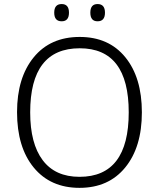

<svg xmlns="http://www.w3.org/2000/svg" viewBox="-20 -905 775 935"><path d="M367.2 9.8Q225.6 9.8 144.3 -89.1Q63 -188 63 -358.9Q63 -526.4 144 -625.7Q225.1 -725.1 368.2 -725.1Q509.8 -725.1 590.3 -626.2Q670.9 -527.3 670.9 -357.9Q670.9 -188.5 589.8 -89.4Q508.8 9.8 367.2 9.8ZM367.2 -43.9Q606.9 -43.9 606.9 -357.9Q606.9 -669.9 368.2 -669.9Q127 -669.9 127 -357.9Q127 -205.6 188 -124.8Q249 -43.9 367.2 -43.9ZM280.3 -885.3Q315.9 -885.3 315.9 -843.3Q315.9 -801.3 280.3 -801.3Q244.1 -801.3 244.1 -843.3Q244.1 -885.3 280.3 -885.3ZM455.1 -885.3Q491.2 -885.3 491.2 -843.3Q491.2 -801.3 455.1 -801.3Q419.9 -801.3 419.9 -843.3Q419.9 -885.3 455.1 -885.3Z"/></svg>

Font: Droid Sans TV
Style: Regular
Weight: 300
Version: Version 1.00